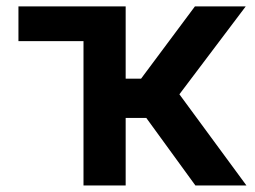

<svg xmlns="http://www.w3.org/2000/svg" viewBox="-20 -565 778 585"><path d="M234.4 -439.6H36.2V-545.5H362.9V-325.3H409.8L573.9 -545.5H728.7L526.6 -277.7L730.8 0H575.3L425.8 -205.6H362.9V0H234.4Z"/></svg>

Font: Interop SemBd
Style: Regular
Weight: 600
Designer: Rasmus Andersson, Google, Jang Haemin
Foundry: jhaemin
Version: Version 1.008